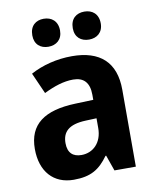

<svg xmlns="http://www.w3.org/2000/svg" viewBox="-85 -816 723 892"><g transform="rotate(-10 276.5 -370.5)"><path d="M117 -684C117 -641 145 -619 182 -619C219 -619 248 -641 248 -684C248 -729 219 -751 182 -751C145 -751 117 -729 117 -684ZM308 -684C308 -641 336 -619 374 -619C411 -619 440 -641 440 -684C440 -729 411 -751 374 -751C336 -751 308 -729 308 -684ZM281 -557C209 -557 140 -539 85 -509L129 -410C178 -434 223 -449 268 -449C317 -449 344 -422 344 -364V-340L259 -337C112 -332 37 -278 37 -162C37 -55 96 10 191 10C272 10 313 -16 355 -74H358L384 0H485V-363C485 -493 413 -557 281 -557ZM293 -251 344 -253V-207C344 -138 301 -97 246 -97C207 -97 182 -117 182 -164C182 -217 212 -248 293 -251Z"/></g></svg>

Font: Noto Sans Myanmar SemiCondensed
Style: Bold
Weight: 700
Width: 4
Designer: Monotype Design Team
Foundry: Monotype Imaging Inc.
Version: Version 2.107